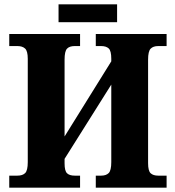

<svg xmlns="http://www.w3.org/2000/svg" viewBox="-20 -872 813 892"><path d="M252 -769V-852H524V-769ZM23 0H352V-56H327Q303 -56 291.5 -67Q280 -78 280 -113V-134L497 -479V-119Q497 -80 485 -68Q473 -56 450 -56H425V0H754V-56H715Q692 -56 680 -67Q668 -78 668 -114V-595Q668 -634 680 -646Q692 -658 715 -658H754V-714H425V-658H450Q473 -658 485 -647Q497 -636 497 -599V-587L280 -238V-595Q280 -634 291.5 -646Q303 -658 327 -658H352V-714H23V-658H61Q84 -658 96.5 -646.5Q109 -635 109 -599V-119Q109 -80 97 -68Q85 -56 61 -56H23Z"/></svg>

Font: Noto Serif SemiCondensed Extra
Style: Regular
Weight: 800
Width: 4
Designer: Monotype Design Team
Foundry: Monotype Imaging Inc.
Version: Version 1.002